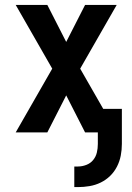

<svg xmlns="http://www.w3.org/2000/svg" viewBox="-20 -540 540 783"><path d="M283 223V139H298Q315 139 332 132.5Q349 126 360 112.5Q371 99 375 82Q379 65 379 47V0H327L250 -151L173 0H44L193 -260L44 -520H173L250 -369L327 -520H456L307 -260L401 -96H477V47Q477 71 472.5 94.5Q468 118 457 139.5Q446 161 429 177.5Q412 194 390.5 204.5Q369 215 345 219Q321 223 298 223Z"/></svg>

Font: Iosevka Algr
Style: Bold
Weight: 700
Monospace: yes
Designer: Belleve Invis
Foundry: Belleve Invis
Version: Version 26.0.2; ttfautohint (v1.8.3)